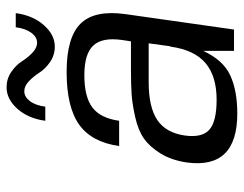

<svg xmlns="http://www.w3.org/2000/svg" viewBox="-99 -634 743 585"><g transform="rotate(-90 272.5 -341.5)"><path d="M219 10Q49 10 70 -144Q77 -191 97.5 -224Q118 -257 143 -274.5Q168 -292 208 -301Q248 -310 278 -312Q308 -314 354 -314H439L443 -340Q452 -401 426.5 -428.5Q401 -456 336 -456Q270 -456 237.5 -431.5Q205 -407 197 -350H120Q132 -434 185.5 -472Q239 -510 346 -510Q451 -510 493 -467.5Q535 -425 522 -331L475 0H410V-94Q382 -33 335.5 -11.5Q289 10 219 10ZM423 -194H424L433 -260H315Q238 -260 199 -233.5Q160 -207 152 -149Q145 -97 170 -75Q195 -53 261 -53Q333 -53 373 -87Q413 -121 423 -194ZM197 -575Q204 -627 233.5 -660Q263 -693 299 -693Q325 -693 346 -678.5Q367 -664 378 -646.5Q389 -629 404 -614.5Q419 -600 435 -600Q452 -600 465 -617.5Q478 -635 482 -665H525Q518 -613 488.5 -579.5Q459 -546 423 -546Q397 -546 376 -560.5Q355 -575 344 -592.5Q333 -610 318 -624.5Q303 -639 287 -639Q270 -639 257 -622Q244 -605 240 -575Z"/></g></svg>

Font: Fivo Sans Modern
Style: Italic
Weight: 400
Designer: Alexander Slobzheninov
Foundry: Alexander Slobzheninov
Version: 1.0